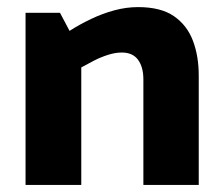

<svg xmlns="http://www.w3.org/2000/svg" viewBox="-20 -521 629 541"><path d="M209 0V-331Q225 -340 244.5 -350Q264 -360 284.5 -366.5Q305 -373 323 -373Q354 -373 369 -352.5Q384 -332 384 -297V0H540V-308Q540 -363 523.5 -406.5Q507 -450 470 -475.5Q433 -501 369 -501Q336 -501 302.5 -492Q269 -483 236.5 -467.5Q204 -452 176 -434L149 -485H52V0Z"/></svg>

Font: Catamaran Thin ExtraBold
Style: Regular
Weight: 800
Version: Version 2.000